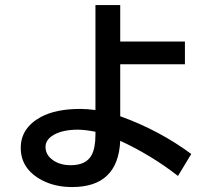

<svg xmlns="http://www.w3.org/2000/svg" viewBox="-20 -695 880 768"><path d="M361.8 -674.8H460.9V-528.8H719.7V-438H460.9V-230Q616.2 -174.3 745.1 -79.1L691.9 8.8Q585.4 -74.2 460.9 -131.8Q452.6 53.2 268.6 53.2Q200.7 53.2 148.9 26.4Q63 -18.6 63 -103.5Q63 -183.1 143.6 -227.1Q203.6 -259.3 300.8 -259.3Q328.6 -259.3 361.8 -254.9ZM361.8 -168Q318.4 -176.3 291.5 -176.3Q231.9 -176.3 195.3 -155.8Q162.1 -136.7 162.1 -107.4Q162.1 -79.6 184.1 -60.5Q213.9 -34.2 263.2 -34.2Q324.2 -34.2 346.2 -74.2Q361.8 -102.5 361.8 -157.2Z"/></svg>

Font: FORM UDPGothic
Style: Bold
Weight: 700
Foundry: Pronama LLC
Version: Version 1.051